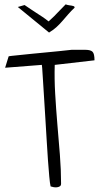

<svg xmlns="http://www.w3.org/2000/svg" viewBox="-20 -833 442 858"><path d="M2.9 -530.3 18.6 -581.1Q19.5 -582 33.7 -583.5Q47.9 -585 71.3 -587.4Q94.7 -589.8 124 -592.8Q153.3 -595.7 184.1 -598.6Q214.8 -601.6 244.6 -604.5Q274.4 -607.4 299.8 -610.4Q299.8 -610.4 308.6 -610.4Q317.4 -610.4 328.1 -610.4Q338.9 -610.4 348.6 -610.4Q358.4 -610.4 361.3 -610.4Q384.8 -610.4 393.6 -601.6Q402.3 -592.8 402.3 -563.5L224.6 -543Q222.7 -481.4 226.6 -414.1Q230.5 -346.7 236.3 -277.8Q242.2 -209 247.6 -141.6Q252.9 -74.2 252.9 -12.7Q252.9 -3.9 247.6 -0.5Q242.2 2.9 234.9 3.9Q227.5 4.9 219.7 3.4Q211.9 2 206.1 0Q203.1 -12.7 200.2 -43.9Q197.3 -75.2 194.3 -117.2Q191.4 -159.2 188.5 -208Q185.5 -256.8 182.6 -305.7Q179.7 -354.5 176.8 -398.9Q173.8 -443.4 171.9 -477.1Q169.9 -510.7 168.5 -529.3Q167 -547.9 166 -543ZM197.3 -737.3Q213.9 -752 222.2 -760.7Q230.5 -769.5 237.3 -776.4Q244.1 -783.2 251.5 -791Q258.8 -798.8 273.4 -813.5Q281.2 -810.5 288.6 -809.6Q295.9 -808.6 301.3 -807.6Q306.6 -806.6 310.1 -805.2Q313.5 -803.7 313.5 -798.8Q297.9 -784.2 284.7 -769Q271.5 -753.9 259.3 -739.7Q247.1 -725.6 232.9 -712.4Q218.8 -699.2 199.2 -687.5L59.6 -801.8L89.8 -810.5Q104.5 -800.8 117.2 -792Q129.9 -783.2 143.1 -774.9Q156.2 -766.6 169.4 -757.8Q182.6 -749 197.3 -737.3Z"/></svg>

Font: Annie Use Your Telescope
Style: Regular
Weight: 400
Version: Version 1.003 2001